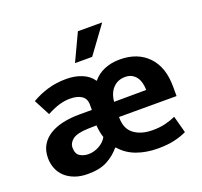

<svg xmlns="http://www.w3.org/2000/svg" viewBox="-123 -837 1040 988"><g transform="rotate(-20 397.5 -343.0)"><path d="M423 -548H329L399 -697H532ZM762 -210H447V-206Q447 -145 486 -116Q525 -87 588 -87Q628 -87 659 -95Q690 -103 714 -114L739 -21Q713 -8 674 1.5Q635 11 581 11Q518 11 465.5 -8Q413 -27 378 -68H374Q345 -33 304 -11Q263 11 197 11Q157 11 126 -0.5Q95 -12 74 -31.5Q53 -51 42 -78Q31 -105 31 -136Q31 -177 48.5 -206.5Q66 -236 97 -255Q128 -274 169.5 -283Q211 -292 259 -292H328V-321Q328 -354 304.5 -369.5Q281 -385 241 -385Q212 -385 181.5 -376Q151 -367 114 -347L68 -435Q111 -460 157.5 -473.5Q204 -487 258 -487Q305 -487 343 -471.5Q381 -456 402 -425H404Q428 -455 466 -471Q504 -487 551 -487Q648 -487 705 -428Q762 -369 762 -261ZM168 -143Q168 -109 188.5 -96.5Q209 -84 235 -84Q265 -84 293.5 -99.5Q322 -115 336 -141Q326 -169 323 -209L277 -208Q216 -206 192 -187.5Q168 -169 168 -143ZM626 -293Q626 -312 621.5 -330.5Q617 -349 607.5 -362.5Q598 -376 583 -384.5Q568 -393 546 -393Q506 -393 480 -366Q454 -339 450 -292Z"/></g></svg>

Font: Mukta
Style: Bold
Weight: 700
Designer: Girish Dalvi and Yashodeep Gholap
Foundry: Ek Type
Version: Version 2.538;PS 1.002;hotconv 16.6.51;makeotf.lib2.5.65220;